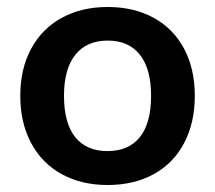

<svg xmlns="http://www.w3.org/2000/svg" viewBox="-20 -521 615 549"><path d="M38 -247Q38 -324 69 -381.5Q100 -439 156.5 -470Q213 -501 288 -501Q363 -501 419.5 -470Q476 -439 506.5 -381.5Q537 -324 537 -247Q537 -170 506.5 -112Q476 -54 419.5 -23Q363 8 288 8Q213 8 156.5 -23Q100 -54 69 -112Q38 -170 38 -247ZM412 -247Q412 -324 380 -364.5Q348 -405 288 -405Q228 -405 195.5 -364.5Q163 -324 163 -247Q163 -169 195 -129Q227 -89 287 -89Q348 -89 380 -129Q412 -169 412 -247Z"/></svg>

Font: wassup Sans
Style: Bold
Weight: 700
Version: Version 2.001